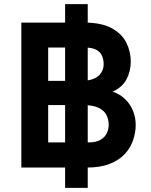

<svg xmlns="http://www.w3.org/2000/svg" viewBox="-20 -809 730 927"><path d="M294.4 98V-789H403.6V98ZM83 0V-700H385Q470.4 -700 519.8 -672.6Q569.3 -645.3 590.3 -602.2Q611.4 -559.1 611.4 -512Q611.4 -464.9 590.8 -426.1Q570.3 -387.3 524 -366.6Q562.1 -353.2 586.8 -327.9Q611.5 -302.6 623.4 -270.8Q635.2 -238.9 635.2 -206.4Q635.2 -169.4 622.8 -132.7Q610.4 -96 583 -66Q555.5 -36.1 510.2 -18.1Q465 0 399.2 0ZM212.6 -121.4H407.4Q445.1 -121.4 466.4 -134.5Q487.7 -147.6 496.2 -167.2Q504.8 -186.8 504.8 -206.4Q504.8 -230.3 494.8 -252.2Q484.7 -274 457.4 -287.9Q430.1 -301.8 378.4 -301.8H212.6ZM212.6 -418.6H369.2Q426 -418.6 453.2 -440.9Q480.4 -463.1 480.4 -500.2Q480.4 -519.1 473.5 -537.4Q466.6 -555.7 446.6 -567.7Q426.6 -579.6 387.6 -579.6H212.6Z"/></svg>

Font: Overpass
Style: Regular
Weight: 400
Designer: Delve Withrington, Dave Bailey, Thomas Jockin
Foundry: Delve Fonts LLC
Version: Version 4.000